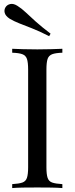

<svg xmlns="http://www.w3.org/2000/svg" viewBox="-20 -956 379 976"><path d="M297 -708V-688Q263 -687 245.5 -680.5Q228 -674 222 -656.5Q216 -639 216 -602V-106Q216 -70 222 -52Q228 -34 245.5 -28Q263 -22 297 -20V0Q274 -2 239.5 -2.5Q205 -3 170 -3Q131 -3 97 -2.5Q63 -2 42 0V-20Q76 -22 93.5 -28Q111 -34 117 -52Q123 -70 123 -106V-602Q123 -639 117 -656.5Q111 -674 93.5 -680.5Q76 -687 42 -688V-708Q63 -707 97 -706Q131 -705 170 -705Q205 -705 239.5 -706Q274 -707 297 -708ZM69 -926Q90 -913 111 -893Q132 -873 161.5 -846.5Q191 -820 237 -785L230 -772Q179 -798 141.5 -812.5Q104 -827 77.5 -837.5Q51 -848 29 -861Q8 -875 4 -890.5Q0 -906 8 -919Q16 -932 32.5 -935.5Q49 -939 69 -926Z"/></svg>

Font: Playfair Display
Style: Regular
Weight: 400
Designer: Claus Eggers Sørensen
Foundry: Claus Eggers Sørensen
Version: Version 1.203